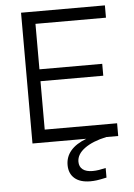

<svg xmlns="http://www.w3.org/2000/svg" viewBox="-57 -670 642 917"><g transform="rotate(-5 264.0 -211.5)"><path d="M490 0H433Q367 14 328.5 42Q290 70 290 106Q290 130 306.5 143Q323 156 354 156Q369 156 384.5 153.5Q400 151 417 147V193Q385 200 369.5 202Q354 204 339 204Q290 204 263.5 181Q237 158 237 117Q237 78 262 48.5Q287 19 337 0H79V-627H481V-568H143V-350H444V-293H143V-61H490Z"/></g></svg>

Font: Blinker Light
Style: Regular
Weight: 300
Designer: Juergen Huber
Foundry: supertype
Version: Version 1.017;hotconv 1.0.117;makeotfexe 2.5.65602